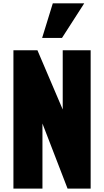

<svg xmlns="http://www.w3.org/2000/svg" viewBox="-20 -1104 610 1124"><path d="M226.6 -881.8 289.1 -1084.5H473.1L342.8 -881.8ZM58.6 0V-809.6H199.2L347.2 -462.9V-809.6H510.7V0H375.5L228.5 -380.9V0Z"/></svg>

Font: Oswald
Style: Heavy
Weight: 800
Designer: Vernon Adams
Foundry: Vernon Adams
Version: 3.0; ttfautohint (v0.95) -l 8 -r 50 -G 200 -x 0 -w "G" -W -c